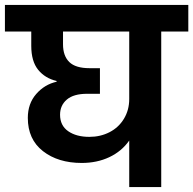

<svg xmlns="http://www.w3.org/2000/svg" viewBox="-41 -760 785 780"><path d="M724 -632H614V0H484V-189Q453 -145 403 -121.5Q353 -98 291 -98Q195 -98 133.5 -146Q72 -194 72 -281Q72 -339 106 -378Q140 -417 189 -428V-431Q142 -442 114 -476.5Q86 -511 86 -574V-632H-21V-740H724ZM484 -632H215V-580Q215 -533 240.5 -508Q266 -483 323 -483H365V-379H313Q258 -379 230.5 -355.5Q203 -332 203 -294Q203 -250 236 -227Q269 -204 322 -204Q367 -204 404 -223Q441 -242 462.5 -277.5Q484 -313 484 -358Z"/></svg>

Font: MSTAGE SemiBold
Style: Regular
Weight: 600
Designer: Ninad Kale (Devanagari), Jonny Pinhorn (Latin)
Foundry: Indian Type Foundry
Version: 4.004